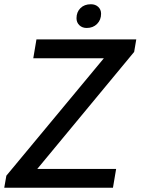

<svg xmlns="http://www.w3.org/2000/svg" viewBox="-33 -886 663 906"><path d="M-3 -57 457 -611H124L139 -700H610L600 -641L143 -89H515L500 0H-13ZM328 -800Q328 -829 346.5 -847.5Q365 -866 396 -866Q417 -866 430.5 -853.5Q444 -841 444 -821Q444 -792 425 -773Q406 -754 376 -754Q355 -754 341.5 -767Q328 -780 328 -800Z"/></svg>

Font: Sarabun Medium
Style: Italic
Weight: 500
Italic angle: -10°
Designer: Suppakit Chalermlarp | Katatrad Co.,Ltd.
Foundry: Cadson Demak Co.,Ltd.
Version: Version 1.000; ttfautohint (v1.6)